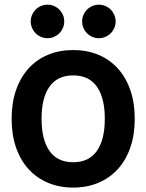

<svg xmlns="http://www.w3.org/2000/svg" viewBox="-20 -809 640 839"><path d="M299.8 -479.5Q231 -479.5 196.3 -430.4Q161.6 -381.3 161.6 -290Q161.6 -198.7 196.3 -149.4Q231 -100.1 299.8 -100.1Q368.7 -100.1 403.3 -149.4Q438 -198.7 438 -290Q438 -381.3 403.3 -430.4Q368.7 -479.5 299.8 -479.5ZM299.8 -590.3Q360.4 -590.3 409.9 -569.6Q459.5 -548.8 494.9 -509.8Q530.3 -470.7 549.6 -415Q568.8 -359.4 568.8 -290Q568.8 -220.2 549.6 -164.6Q530.3 -108.9 494.9 -70.1Q459.5 -31.2 409.9 -10.3Q360.4 10.7 299.8 10.7Q239.3 10.7 189.7 -10.3Q140.1 -31.2 104.7 -70.1Q69.3 -108.9 50 -164.6Q30.8 -220.2 30.8 -290Q30.8 -359.4 50 -415Q69.3 -470.7 104.7 -509.8Q140.1 -548.8 189.7 -569.6Q239.3 -590.3 299.8 -590.3ZM114.3 -715.3Q114.3 -730.5 120.1 -743.9Q126 -757.3 135.7 -767.1Q145.5 -776.9 158.9 -782.7Q172.4 -788.6 187.5 -788.6Q202.6 -788.6 216.1 -782.7Q229.5 -776.9 239.3 -767.1Q249 -757.3 254.9 -743.9Q260.7 -730.5 260.7 -715.3Q260.7 -700.2 254.9 -686.8Q249 -673.3 239.3 -663.6Q229.5 -653.8 216.1 -647.9Q202.6 -642.1 187.5 -642.1Q172.4 -642.1 158.9 -647.9Q145.5 -653.8 135.7 -663.6Q126 -673.3 120.1 -686.8Q114.3 -700.2 114.3 -715.3ZM338.9 -715.3Q338.9 -730.5 344.7 -743.9Q350.6 -757.3 360.4 -767.1Q370.1 -776.9 383.5 -782.7Q397 -788.6 412.1 -788.6Q427.2 -788.6 440.7 -782.7Q454.1 -776.9 463.9 -767.1Q473.6 -757.3 479.5 -743.9Q485.4 -730.5 485.4 -715.3Q485.4 -700.2 479.5 -686.8Q473.6 -673.3 463.9 -663.6Q454.1 -653.8 440.7 -647.9Q427.2 -642.1 412.1 -642.1Q397 -642.1 383.5 -647.9Q370.1 -653.8 360.4 -663.6Q350.6 -673.3 344.7 -686.8Q338.9 -700.2 338.9 -715.3Z"/></svg>

Font: Courier Prime
Style: Bold
Weight: 700
Monospace: yes
Designer: Alan Dague-Greene
Foundry: Quote-Unquote Apps
Version: Version 1.202